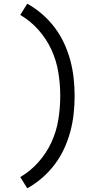

<svg xmlns="http://www.w3.org/2000/svg" viewBox="-20 -861 540 1042"><path d="M128 161 90 100Q145 68 188.5 19Q232 -30 259 -88.5Q286 -147 296.5 -211.5Q307 -276 307 -340Q307 -404 296.5 -468.5Q286 -533 259 -591.5Q232 -650 188.5 -699Q145 -748 90 -780L128 -841Q171 -817 208.5 -784.5Q246 -752 276 -712.5Q306 -673 327 -628Q348 -583 361 -535.5Q374 -488 379.5 -438.5Q385 -389 385 -340Q385 -291 379.5 -241.5Q374 -192 361 -144.5Q348 -97 327 -52Q306 -7 276 32.5Q246 72 208.5 104.5Q171 137 128 161Z"/></svg>

Font: Iosevka Curly
Style: Regular
Weight: 400
Monospace: yes
Designer: Belleve Invis
Foundry: Belleve Invis
Version: Version 22.1.2; ttfautohint (v1.8.4)